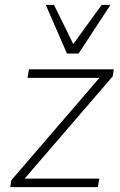

<svg xmlns="http://www.w3.org/2000/svg" viewBox="-20 -769 494 789"><path d="M22 0 27 -29 399 -461 402 -449H93L99 -484H448L443 -455L70 -22L67 -35H388L382 0ZM255 -549 168 -749H202L281 -588L398 -749H434L303 -549Z"/></svg>

Font: Nunito Sans 12pt ExtraLight
Style: Italic
Weight: 200
Italic angle: -9°
Designer: Vernon Adams
Foundry: Vernon Adams
Version: Version 3.101;gftools[0.9.27]